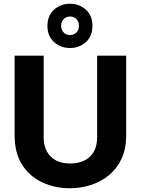

<svg xmlns="http://www.w3.org/2000/svg" viewBox="-20 -997 751 1024"><path d="M473 -859Q473 -804 438 -772.5Q403 -741 353 -741Q304 -741 268.5 -772.5Q233 -804 233 -859Q233 -914 268.5 -945.5Q304 -977 353 -977Q403 -977 438 -945.5Q473 -914 473 -859ZM401 -860Q401 -882 387.5 -895.5Q374 -909 353 -909Q334 -909 320 -895.5Q306 -882 306 -860Q306 -837 320 -823.5Q334 -810 353 -810Q374 -810 387.5 -823.5Q401 -837 401 -860ZM58 -700H213V-263Q213 -219 231 -187.5Q249 -156 280.5 -140.5Q312 -125 354 -125Q397 -125 429.5 -140.5Q462 -156 480 -187.5Q498 -219 498 -263V-700H653V-275Q653 -204 628.5 -151Q604 -98 561.5 -63Q519 -28 465 -10.5Q411 7 352 7Q273 7 206 -24Q139 -55 98.5 -117.5Q58 -180 58 -275Z"/></svg>

Font: Albert Sans ExtraBold
Style: Regular
Weight: 800
Designer: Andreas Rasmussen
Foundry: a.Foundry
Version: Version 1.025